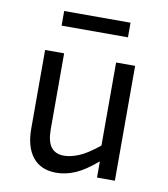

<svg xmlns="http://www.w3.org/2000/svg" viewBox="-78 -739 715 815"><g transform="rotate(10 279.5 -331.0)"><path d="M393 0V-70Q341 -25 300 -7.5Q259 10 218 10Q152 10 117 -33.5Q82 -77 82 -156V-495H164V-168Q164 -116 182.5 -91.5Q201 -67 238 -67Q266 -67 301 -81Q336 -95 388 -137V-495H470V0ZM419 -672V-609H133V-672Z"/></g></svg>

Font: Inria Sans
Style: Regular
Weight: 400
Designer: Black Foundry Team
Foundry: Black Foundry
Version: Version 1.2; ttfautohint (v1.8.3)